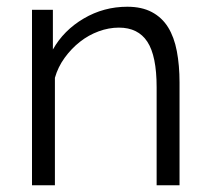

<svg xmlns="http://www.w3.org/2000/svg" viewBox="-20 -550 623 570"><path d="M513 0H445V-291Q445 -384 417.5 -426Q390 -468 333 -468Q303 -468 273 -457Q243 -446 217.5 -426Q192 -406 172 -378.5Q152 -351 143 -319V0H75V-521H137V-403Q169 -460 228.5 -495Q288 -530 358 -530Q401 -530 431 -514Q461 -498 479 -469Q497 -440 505 -398Q513 -356 513 -305Z"/></svg>

Font: PTCRaleway
Style: Regular
Weight: 400
Designer: Matt McInerney, Pablo Impallari, Rodrigo Fuenzalida
Foundry: Matt McInerney, Pablo Impallari, Rodrigo Fuenzalida
Version: Version 3.000g; ttfautohint (v1.5) -l 8 -r 28 -G 28 -x 14 -D